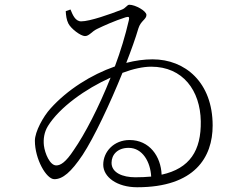

<svg xmlns="http://www.w3.org/2000/svg" viewBox="-20 -770 1040 809"><path d="M322 -680C297 -680 286 -708 277 -730L257 -723C258 -705 260 -687 268 -671C279 -649 320 -618 338 -618C356 -618 366 -637 389 -648C418 -662 462 -682 509 -697C523 -701 526 -699 523 -685C508 -620 488 -554 464 -490C364 -455 264 -392 193 -313C162 -279 127 -215 127 -177C127 -100 175 -15 209 -15C244 -15 279 -44 328 -117C376 -190 443 -332 496 -463C541 -480 583 -489 617 -489C751 -489 824 -388 826 -259C828 -136 780 -60 661 -34C658 -111 610 -180 526 -180C460 -180 415 -131 415 -76C415 -24 473 19 558 19C801 19 876 -108 876 -241C876 -423 760 -520 623 -520C588 -520 550 -515 512 -505C533 -559 551 -609 563 -650C573 -683 597 -688 597 -707C597 -724 550 -750 525 -750C515 -750 510 -735 492 -729C446 -711 359 -680 322 -680ZM617 -26C596 -24 574 -23 550 -23C497 -23 450 -42 450 -84C450 -118 475 -147 522 -147C581 -147 614 -87 617 -26ZM446 -443C396 -317 337 -204 291 -138C257 -86 235 -73 217 -73C190 -73 169 -124 165 -157C162 -184 166 -213 182 -239C231 -318 341 -396 446 -443Z"/></svg>

Font: Noto Serif CJK HK ExtraLight
Style: Regular
Weight: 200
Designer: Ryoko NISHIZUKA 西塚涼子 (kana & ideographs); Frank Grießhammer (Latin, Greek & Cyrillic); Wenlong ZHANG 张文龙 (bopomofo); San
Foundry: Adobe
Version: Version 2.001;hotconv 1.1.0;makeotfexe 2.6.0